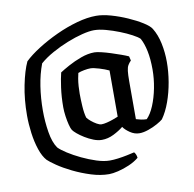

<svg xmlns="http://www.w3.org/2000/svg" viewBox="-95 -800 1111 1097"><g transform="rotate(-10 461.0 -252.0)"><path d="M451 200Q401 200 347 183Q293 166 244 142Q195 118 160 94Q125 70 112 57Q90 33 75 -11.5Q60 -56 53 -109Q46 -162 46 -211Q46 -304 62.5 -385.5Q79 -467 102 -516Q135 -548 187 -581Q239 -614 299.5 -642Q360 -670 421 -687Q482 -704 533 -704Q571 -704 618.5 -690.5Q666 -677 712.5 -656.5Q759 -636 794 -614Q829 -592 840 -574Q864 -535 875 -482.5Q886 -430 886 -375Q886 -318 876 -259Q866 -200 847 -147Q828 -94 801 -56Q791 -47 767 -33.5Q743 -20 714 -10Q685 0 662 0Q633 0 607 -18Q581 -36 570 -53Q547 -34 513 -17Q479 0 444 0Q421 0 395.5 -10Q370 -20 346.5 -34.5Q323 -49 306.5 -63Q290 -77 284 -86Q278 -95 272 -118Q266 -141 262 -169.5Q258 -198 258 -222Q258 -282 265.5 -335.5Q273 -389 281 -420Q299 -432 333.5 -451Q368 -470 409 -485Q450 -500 487 -500Q501 -500 526.5 -494Q552 -488 581.5 -478.5Q611 -469 637.5 -459.5Q664 -450 679 -443L685 -418Q674 -407 667 -395Q660 -383 657.5 -362Q655 -341 655 -302V-83Q667 -79 683.5 -75.5Q700 -72 716 -72Q740 -96 758.5 -140.5Q777 -185 787.5 -239Q798 -293 798 -346Q798 -407 788.5 -453Q779 -499 762 -530Q750 -542 720 -558Q690 -574 652 -589Q614 -604 575.5 -614.5Q537 -625 507 -625Q479 -625 437.5 -614.5Q396 -604 349.5 -585.5Q303 -567 259 -542.5Q215 -518 183 -490Q161 -432 150.5 -363.5Q140 -295 140 -223Q140 -159 150 -97.5Q160 -36 184 -2Q199 14 232.5 35.5Q266 57 308 77Q350 97 392 110.5Q434 124 468 124Q489 124 516 120.5Q543 117 569 111.5Q595 106 612 102Q617 107 621 116Q625 125 626 136Q602 156 568.5 170.5Q535 185 503 192.5Q471 200 451 200ZM457 -88Q470 -88 488.5 -92.5Q507 -97 525 -103.5Q543 -110 555 -115V-383Q532 -394 499 -404Q466 -414 449 -414Q434 -414 412.5 -410Q391 -406 377 -400Q374 -389 370.5 -368.5Q367 -348 365.5 -325Q364 -302 364 -282Q364 -250 366.5 -209Q369 -168 377 -141Q384 -131 399 -118.5Q414 -106 430 -97Q446 -88 457 -88Z"/></g></svg>

Font: Texturina 72pt
Style: Bold
Weight: 700
Designer: Guillermo Torres Carreño
Foundry: Omnibus-Type
Version: Version 1.002; ttfautohint (v1.8.3)